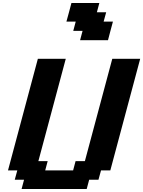

<svg xmlns="http://www.w3.org/2000/svg" viewBox="-20 -1270 962 1290"><path d="M125 0H562.5L579.1 -62.5H641.6L658.7 -125H721.2L921.9 -875H734.4L550.3 -187.5H487.8L471.2 -125H283.7L300.3 -187.5H237.8L421.9 -875H234.4L33.7 -125H96.2L79.1 -62.5H141.6ZM518.1 -1000H705.6Q710.9 -1020.5 721.9 -1062.3Q732.9 -1104 738.8 -1125H676.3L693.4 -1187.5H630.9L647.5 -1250H460Q454.6 -1229 443.4 -1187.5Q432.1 -1146 426.3 -1125H488.8L472.2 -1062.5H534.7Z"/></svg>

Font: Faithful 32x
Style: SemiboldOblique
Weight: 400
Foundry: Faithful Resource Pack
Version: Version 1.0; January 27, 2023